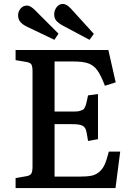

<svg xmlns="http://www.w3.org/2000/svg" viewBox="-20 -954 678 974"><path d="M434.1 -752 296.9 -825.2Q275.9 -836.9 265.4 -849.4Q254.9 -861.8 254.9 -880.9Q254.9 -901.4 267.3 -917.7Q279.8 -934.1 298.8 -934.1Q317.4 -934.1 339.8 -910.2L456.1 -782.2ZM255.9 -752 116.2 -818.8Q94.2 -829.6 83 -843Q71.8 -856.4 71.8 -877Q71.8 -896 84.7 -910.9Q97.7 -925.8 117.2 -925.8Q134.3 -925.8 157.2 -902.8L276.9 -783.2ZM59.1 0V-50.8L113.8 -60.1Q133.8 -63.5 139.4 -74.5Q145 -85.4 145 -110.8V-592.8Q145 -617.2 139.2 -627Q133.3 -636.7 111.8 -640.1L59.1 -648.9V-700.2H529.8L566.9 -536.1L512.2 -519Q491.7 -572.8 473.4 -597.7Q455.1 -622.6 428.5 -632.3Q401.9 -642.1 353 -642.1H256.8V-388.2H334Q354.5 -388.2 366 -388.4Q377.4 -388.7 387.5 -392.1Q397.5 -395.5 401.9 -397.9Q406.2 -400.4 410.6 -409.7Q415 -418.9 416.7 -426Q418.5 -433.1 422.4 -450.2Q423.3 -454.6 423.8 -456.8Q424.3 -459 425 -462.9Q425.8 -466.8 426.8 -470.2L477.1 -477.1V-248L426.8 -238.8Q419.4 -290 413.1 -301.8Q404.3 -318.8 378.4 -322.3Q365.2 -324.2 338.9 -324.2H256.8V-58.1H382.8Q420.9 -58.1 443.4 -62.5Q465.8 -66.9 483.4 -81.8Q501 -96.7 511.2 -119.9Q521.5 -143.1 532.2 -185.1H589.8L565.9 0Z"/></svg>

Font: Literata Book Medium
Style: Regular
Weight: 500
Designer: Latin by Veronika Burian and Jose Scaglione. Greek by Irene Vlachou. Cyrillic by Vera Evstafieva
Foundry: TypeTogether
Version: Version 2.003;PS 002.003;hotconv 1.0.88;makeotf.lib2.5.64775